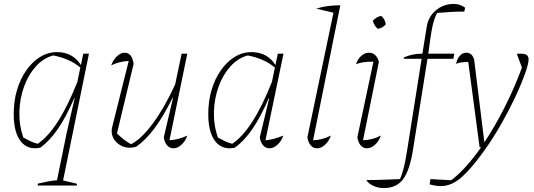

<svg xmlns="http://www.w3.org/2000/svg" viewBox="-20 -752 2725 980"><path d="M185 2Q122 15 86 -30.5Q50 -76 50 -170Q50 -236 67 -293Q84 -350 114.5 -393.5Q145 -437 185 -461.5Q225 -486 271 -486Q351 -486 393 -420L405 -478H434L302 169L373 186L372 195H172L174 185Q204 178 225.5 174Q247 170 271 168L321 -77L361 -250L359 -251Q318 -156 275.5 -94Q233 -32 185 2ZM99 -50Q117 -40 135 -31.5Q153 -23 172 -18Q277 -87 375 -334L390 -407Q338 -452 252 -469Q202 -456 163.5 -413.5Q125 -371 103 -310.5Q81 -250 79 -182Q77 -114 99 -50Z M816 -51 863 -252 861 -253Q814 -158 768.5 -97Q723 -36 675 -3Q657 2 643 2Q605 2 577.5 -23Q550 -48 550 -84Q550 -95 553 -105L637 -441Q586 -438 547 -418Q558 -447 577 -465Q596 -483 616 -483Q654 -483 662 -426L577 -71Q613 -35 649 -16Q702 -43 761 -123Q820 -203 874 -321L907 -478H936L845 -36Q892 -39 936 -60Q926 -31 906 -13Q886 5 865 5Q846 5 833 -10Q820 -25 816 -51Z M1178 2Q1115 15 1079 -30.5Q1043 -76 1043 -170Q1043 -236 1060 -293Q1077 -350 1107.5 -393.5Q1138 -437 1178 -461.5Q1218 -486 1264 -486Q1344 -486 1386 -420L1398 -478H1427L1335 -36Q1376 -39 1426 -60Q1416 -31 1396 -13Q1376 5 1355 5Q1336 5 1323 -10Q1310 -25 1306 -51L1354 -250L1352 -251Q1311 -156 1268.5 -94Q1226 -32 1178 2ZM1092 -50Q1110 -40 1128 -31.5Q1146 -23 1165 -18Q1270 -87 1368 -334L1383 -407Q1331 -452 1245 -469Q1195 -456 1156.5 -413.5Q1118 -371 1096 -310.5Q1074 -250 1072 -182Q1070 -114 1092 -50Z M1669 -60Q1659 -31 1639 -13Q1619 5 1598 5Q1579 5 1566 -10Q1553 -25 1549 -51L1682 -687L1594 -708Q1647 -725 1717 -725L1578 -36Q1627 -38 1669 -60Z M1924 -60Q1914 -31 1894 -13Q1874 5 1853 5Q1834 5 1821 -10Q1808 -25 1804 -51L1886 -437Q1833 -439 1797 -424Q1806 -451 1824 -467Q1842 -483 1863 -483Q1900 -483 1914 -437L1833 -36Q1882 -38 1924 -60ZM1926 -671Q1946 -653 1949 -628Q1933 -608 1908 -605Q1889 -622 1883 -646Q1900 -666 1926 -671Z M1938 208Q1910 208 1884.5 196Q1859 184 1850 167Q1895 167 1936.5 165.5Q1978 164 2022 162Q2031 139 2037 118.5Q2043 98 2048 72.5Q2053 47 2059 10L2132 -452H2041L2042 -459Q2083 -478 2136 -478L2158 -615Q2166 -667 2205 -699.5Q2244 -732 2297 -732Q2314 -732 2328.5 -726.5Q2343 -721 2354 -713L2350 -693Q2316 -693 2281 -691Q2246 -689 2211 -686Q2203 -670 2197.5 -654.5Q2192 -639 2187.5 -618Q2183 -597 2178 -564Q2173 -531 2166 -478H2299L2294 -452H2162L2088 12Q2071 119 2037 163.5Q2003 208 1938 208Z M2428 0 2370 -436Q2344 -435 2331.5 -433Q2319 -431 2308 -426Q2313 -452 2327 -467.5Q2341 -483 2360 -483Q2389 -483 2400 -449L2452 -28H2454Q2507 -108 2556.5 -206Q2606 -304 2644 -407L2618 -477Q2622 -478 2638 -478Q2658 -478 2668 -471.5Q2678 -465 2678 -448Q2678 -429 2663 -385Q2641 -322 2608 -252.5Q2575 -183 2536 -115Q2497 -47 2455.5 11.5Q2414 70 2375.5 113Q2337 156 2306 175Q2269 198 2230 198Q2205 198 2173 189L2177 162L2283 168Q2319 141 2358 98Q2397 55 2436 -1Z"/></svg>

Font: Piazzolla Thin
Style: Italic
Weight: 100
Italic angle: -11.3°
Designer: Juan Pablo del Peral
Foundry: Huerta Tipografica
Version: Version 1.330